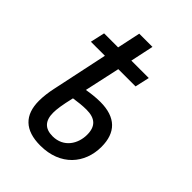

<svg xmlns="http://www.w3.org/2000/svg" viewBox="-193 -738 842 842"><g transform="rotate(45 228.5 -317.0)"><path d="M209 10C334 10 403 -73 403 -176C403 -264 356 -312 260 -312C231 -312 201 -308 178 -304L214 -469H321L336 -536H228L251 -644H169L146 -536H59L44 -469H131L76 -209C70 -182 66 -151 66 -125C66 -37 113 10 209 10ZM218 -57C170 -57 147 -83 147 -132C147 -154 151 -183 164 -238C189 -242 218 -245 241 -245C295 -245 321 -221 321 -169C321 -113 287 -57 218 -57Z"/></g></svg>

Font: Noto Sans Display SemiCondensed
Style: Italic
Weight: 400
Width: 4
Italic angle: -12°
Designer: Monotype Design Team
Foundry: Monotype Imaging Inc.
Version: Version 1.900